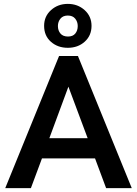

<svg xmlns="http://www.w3.org/2000/svg" viewBox="-20 -968 705 988"><path d="M284 -680H381L658 0H526L469 -153H196L139 0H7ZM431 -257 332 -522 234 -257ZM207 -835Q207 -884 242.5 -916Q278 -948 329 -948Q380 -948 415.5 -916Q451 -884 451 -835Q451 -785 416 -753.5Q381 -722 329 -722Q277 -722 242 -753Q207 -784 207 -835ZM330 -780Q355 -780 367.5 -795.5Q380 -811 380 -834Q380 -856 367 -872Q354 -888 329 -888Q304 -888 291 -872Q278 -856 278 -834Q278 -811 291 -795.5Q304 -780 330 -780Z"/></svg>

Font: Teachers SemiBold
Style: Regular
Weight: 600
Designer: Alfredo Marco Pradil & Chank Diesel
Version: Version 0.009